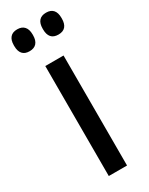

<svg xmlns="http://www.w3.org/2000/svg" viewBox="-179 -701 574 738"><g transform="rotate(-30 108.0 -332.0)"><path d="M67.8 0V-488.2H148.8V0ZM44.4 -567.5Q23.6 -567.5 13.3 -579.5Q2.9 -591.5 2.9 -614.2V-618Q2.9 -640.4 13.3 -652.4Q23.6 -664.5 44.4 -664.5Q65.1 -664.5 75.7 -652.4Q86.3 -640.4 86.3 -618V-614.2Q86.3 -591.5 75.7 -579.5Q65.1 -567.5 44.4 -567.5ZM172.7 -567.5Q151.5 -567.5 141.1 -579.5Q130.8 -591.5 130.8 -614.2V-618Q130.8 -640.4 141.1 -652.4Q151.5 -664.5 172.7 -664.5Q193.5 -664.5 203.9 -652.4Q214.2 -640.4 214.2 -618V-614.2Q214.2 -591.5 203.9 -579.5Q193.5 -567.5 172.7 -567.5Z"/></g></svg>

Font: Anek Gujarati Medium
Style: Regular
Weight: 500
Designer: Mrunmayee Ghaisas (Gujarati), Yesha Goshar (Latin)
Foundry: Ek Type
Version: Version 1.003